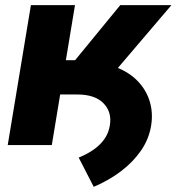

<svg xmlns="http://www.w3.org/2000/svg" viewBox="-20 -559 681 740"><path d="M119.1 -194.8 139.2 -319.3H309.1Q377.9 -319.3 429 -299.3Q480 -279.3 512.5 -244.6Q544.9 -210 557.6 -166.3Q570.3 -122.6 562.5 -75.2Q554.2 -23.4 523.9 20.8Q493.7 64.9 446.8 100.6Q399.9 136.2 341.3 161.1L283.2 48.3Q316.9 34.7 342.3 16.6Q367.7 -1.5 383.3 -24.4Q398.9 -47.4 403.3 -75.2Q412.1 -126.5 379.2 -160.6Q346.2 -194.8 278.3 -194.8ZM9.8 0 99.1 -539.1H269L233.9 -327.1H269.5L443.4 -539.1H640.6L347.2 -194.8H211.9L179.7 0Z"/></svg>

Font: Inter 18pt ExtraBold
Style: Italic
Weight: 800
Italic angle: -9.3988°
Designer: Rasmus Andersson
Foundry: rsms
Version: Version 4.001;git-66647c0bb